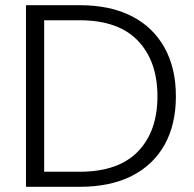

<svg xmlns="http://www.w3.org/2000/svg" viewBox="-20 -719 746 739"><path d="M287 -699Q404 -699 486.5 -657Q569 -615 613 -536Q657 -457 657 -348Q657 -239 613 -161Q569 -83 486.5 -41.5Q404 0 287 0H80V-699ZM287 -58Q435 -58 510.5 -135.5Q586 -213 586 -348Q586 -484 510.5 -562.5Q435 -641 287 -641H150V-58Z"/></svg>

Font: Poppins Light
Style: Regular
Weight: 300
Designer: Ninad Kale (Devanagari), Jonny Pinhorn (Latin)
Version: Version 5.002